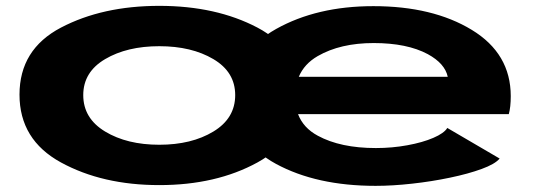

<svg xmlns="http://www.w3.org/2000/svg" viewBox="-20 -612 1792 640"><path d="M511 5Q321.5 5 183.2 -70.5Q45 -146 45 -296.5Q45 -447.5 183.2 -520Q321.5 -592.5 511 -592.5Q700.5 -592.5 838.2 -520Q976 -447.5 976 -296.5Q976 -146 838.2 -70.5Q700.5 5 511 5ZM511 -129.5Q618.5 -129.5 691.2 -173.5Q764 -217.5 764 -295Q764 -372 691.2 -415Q618.5 -458 511 -458Q403.5 -458 330.5 -415Q257.5 -372 257.5 -295Q257.5 -217.5 330.5 -173.5Q403.5 -129.5 511 -129.5ZM1232 7.5Q1035 7.5 899.8 -65.8Q764.5 -139 764.5 -290Q764.5 -439.5 900.5 -515.5Q1036.5 -591.5 1224.5 -591.5Q1422.5 -591.5 1552.5 -512.5Q1682.5 -433.5 1682.5 -291.5Q1682.5 -255 1676 -231.5H973.5Q991 -185.5 1039.5 -159.5Q1115 -118.5 1233 -118.5Q1287 -118.5 1337.8 -127.8Q1388.5 -137 1424.5 -152.5Q1460.5 -168 1471 -185.5L1645.5 -83.5Q1630 -65 1585.5 -48.8Q1541 -32.5 1480 -19.8Q1419 -7 1353.8 0.2Q1288.5 7.5 1232 7.5ZM976 -356H1472.5Q1463 -400.5 1406 -431.5Q1337 -468.5 1225.5 -468.5Q1114.5 -468.5 1039 -425Q994 -399 976 -356Z"/></svg>

Font: Anybody UltraExpanded Regular
Style: Bold
Weight: 700
Width: 9
Designer: Tyler Finck
Foundry: Etcetera Type Company
Version: Version 1.010; ttfautohint (v1.8.3) -l 8 -r 50 -G 200 -x 14 